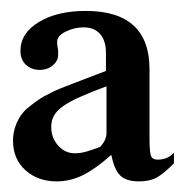

<svg xmlns="http://www.w3.org/2000/svg" viewBox="-20 -773 348 353"><path d="M299.8 -472.7Q280.3 -453.1 267.6 -446.3Q254.9 -439.5 235.4 -439.5Q212.9 -439.5 201.7 -449.7Q190.4 -460 184.6 -488.3Q156.2 -462.9 132.8 -451.2Q109.4 -439.5 84 -439.5Q49.8 -439.5 26.9 -460Q3.9 -480.5 3.9 -514.6Q3.9 -531.2 10.7 -546.9Q17.6 -562.5 28.3 -572.3Q40 -582 49.8 -588.9Q59.6 -595.7 74.7 -603Q89.8 -610.4 113.3 -619.1Q136.7 -627.9 174.8 -642.6V-675.8Q174.8 -698.2 164.1 -710.4Q153.3 -722.7 133.8 -722.7Q116.2 -722.7 100.6 -714.8Q85 -707 85 -696.3Q85 -693.4 85.4 -689.5Q85.9 -685.5 86.9 -680.7V-671.9Q86.9 -661.1 77.1 -652.8Q67.4 -644.5 52.7 -644.5Q38.1 -644.5 27.8 -653.8Q17.6 -663.1 17.6 -679.7Q17.6 -711.9 51.3 -732.4Q85 -752.9 137.7 -752.9Q254.9 -752.9 254.9 -645.5V-517.6Q254.9 -495.1 257.3 -487.3Q259.8 -479.5 269.5 -479.5Q277.3 -479.5 284.7 -481.9Q292 -484.4 299.8 -492.2ZM175.8 -614.3Q146.5 -603.5 127 -594.7Q107.4 -585.9 95.7 -577.6Q84 -569.3 79.1 -560.1Q74.2 -550.8 74.2 -540Q74.2 -519.5 86.9 -505.4Q99.6 -491.2 117.2 -491.2Q127.9 -491.2 138.2 -494.1Q148.4 -497.1 164.1 -502.9Q175.8 -515.6 175.8 -528.3Z"/></svg>

Font: Jomolhari
Style: Regular
Weight: 400
Designer: Christopher J. Fynn
Foundry: Christopher  J.  Fynn (Karma Drubgy¸ Tenzin).
Version: Version 1.000